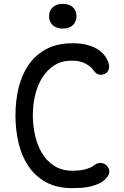

<svg xmlns="http://www.w3.org/2000/svg" viewBox="-20 -964 640 994"><path d="M60 -367Q60 -443 76.5 -510.5Q93 -578 128.5 -629Q164 -680 220 -710Q276 -740 356 -740Q398 -740 429 -732Q460 -724 482 -711Q504 -698 518 -681Q532 -664 539 -646Q548 -622 543.5 -606.5Q539 -591 525 -583Q511 -575 494.5 -577.5Q478 -580 464 -600Q451 -619 423 -634.5Q395 -650 351 -650Q300 -650 262.5 -626.5Q225 -603 200 -564Q175 -525 162.5 -474Q150 -423 150 -367Q150 -319 160.5 -268Q171 -217 195 -175Q219 -133 259 -106.5Q299 -80 358 -80Q372 -80 387.5 -81.5Q403 -83 417.5 -86.5Q432 -90 445 -95.5Q458 -101 467 -108Q484 -122 502 -120.5Q520 -119 533 -106Q546 -93 546 -75Q546 -57 526 -37Q511 -22 491 -13Q471 -4 448 1.5Q425 7 401 8.5Q377 10 354 10Q274 10 218 -21Q162 -52 127 -104Q92 -156 76 -224Q60 -292 60 -367ZM305 -816Q272 -816 253 -833.5Q234 -851 234 -880Q234 -909 253 -926.5Q272 -944 305 -944Q338 -944 357 -926.5Q376 -909 376 -880Q376 -851 357 -833.5Q338 -816 305 -816Z"/></svg>

Font: Maple Mono NL
Style: Regular
Weight: 400
Monospace: yes
Designer: subframe7536
Version: Version 7.000